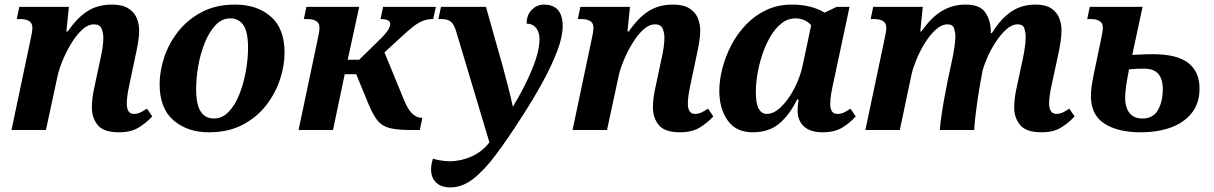

<svg xmlns="http://www.w3.org/2000/svg" viewBox="-20 -566 5284 836"><path d="M498 10Q431 10 405.5 -21.5Q380 -53 380 -97Q380 -135 389 -177L413 -290Q423 -334 426.5 -358Q430 -382 430 -403Q430 -422 422.5 -441Q415 -460 389 -460Q363 -460 337.5 -436.5Q312 -413 290 -376.5Q268 -340 252 -301Q236 -262 230 -232L180 0H30L112 -389Q121 -428 121 -445Q121 -466 106.5 -474.5Q92 -483 68 -483H53L64 -536H280L269 -429H275Q316 -489 361 -517.5Q406 -546 467 -546Q512 -546 538 -530Q564 -514 575 -488Q586 -462 586 -431Q586 -412 581.5 -383Q577 -354 569 -319L543 -196Q537 -168 534.5 -148.5Q532 -129 532 -114Q532 -94 539.5 -82Q547 -70 563 -70Q578 -70 590.5 -76Q603 -82 620 -93L643 -59Q617 -31 583.5 -10.5Q550 10 498 10Z M890 10Q796 10 735.5 -42Q675 -94 675 -200Q675 -256 695 -316.5Q715 -377 756 -429Q797 -481 858.5 -513.5Q920 -546 1004 -546Q1099 -546 1159 -494Q1219 -442 1219 -336Q1219 -280 1199 -219.5Q1179 -159 1138.5 -107Q1098 -55 1036 -22.5Q974 10 890 10ZM911 -50Q948 -50 976 -79.5Q1004 -109 1022.5 -156Q1041 -203 1050.5 -256Q1060 -309 1060 -357Q1060 -428 1039.5 -457Q1019 -486 983 -486Q946 -486 918.5 -456.5Q891 -427 872 -380.5Q853 -334 843.5 -280.5Q834 -227 834 -179Q834 -109 854.5 -79.5Q875 -50 911 -50Z M1280 0 1362 -389Q1371 -428 1371 -445Q1371 -466 1356.5 -474.5Q1342 -483 1318 -483H1303L1314 -536H1544L1494 -306H1544L1637 -397Q1663 -423 1671 -437.5Q1679 -452 1679 -462Q1679 -483 1637 -483L1648 -536H1878L1866 -483Q1843 -483 1823.5 -476Q1804 -469 1781.5 -452Q1759 -435 1725 -403L1654 -338L1741 -126Q1758 -86 1777 -69.5Q1796 -53 1816 -53H1819L1808 0H1767Q1707 0 1674.5 -9Q1642 -18 1623.5 -41.5Q1605 -65 1587 -107L1531 -243H1481L1430 0Z M1941 250Q1901 250 1879 229Q1857 208 1857 171Q1857 151 1865 125Q1903 136 1938 136Q1987 136 2033 115.5Q2079 95 2111 54L1966 -430Q1957 -460 1943 -471.5Q1929 -483 1903 -483H1889L1900 -536H2096L2169 -277Q2179 -240 2192 -190Q2205 -140 2213 -101Q2264 -185 2296.5 -263.5Q2329 -342 2329 -396Q2329 -426 2314 -444.5Q2299 -463 2273 -463Q2273 -501 2295.5 -523.5Q2318 -546 2348 -546Q2430 -546 2430 -452Q2430 -406 2406 -343Q2382 -280 2342 -207Q2302 -134 2252 -57Q2190 40 2138.5 108.5Q2087 177 2039.5 213.5Q1992 250 1941 250Z M2941 10Q2874 10 2848.5 -21.5Q2823 -53 2823 -97Q2823 -135 2832 -177L2856 -290Q2866 -334 2869.5 -358Q2873 -382 2873 -403Q2873 -422 2865.5 -441Q2858 -460 2832 -460Q2806 -460 2780.5 -436.5Q2755 -413 2733 -376.5Q2711 -340 2695 -301Q2679 -262 2673 -232L2623 0H2473L2555 -389Q2564 -428 2564 -445Q2564 -466 2549.5 -474.5Q2535 -483 2511 -483H2496L2507 -536H2723L2712 -429H2718Q2759 -489 2804 -517.5Q2849 -546 2910 -546Q2955 -546 2981 -530Q3007 -514 3018 -488Q3029 -462 3029 -431Q3029 -412 3024.5 -383Q3020 -354 3012 -319L2986 -196Q2980 -168 2977.5 -148.5Q2975 -129 2975 -114Q2975 -94 2982.5 -82Q2990 -70 3006 -70Q3021 -70 3033.5 -76Q3046 -82 3063 -93L3086 -59Q3060 -31 3026.5 -10.5Q2993 10 2941 10Z M3257 10Q3185 10 3148.5 -41.5Q3112 -93 3112 -170Q3112 -217 3125.5 -269Q3139 -321 3164.5 -370Q3190 -419 3228.5 -459Q3267 -499 3317 -522.5Q3367 -546 3428 -546Q3472 -546 3508.5 -536.5Q3545 -527 3570 -511L3623 -536H3679L3611 -217Q3604 -186 3599.5 -160.5Q3595 -135 3595 -113Q3595 -70 3626 -70Q3642 -70 3654.5 -76Q3667 -82 3683 -93L3706 -59Q3681 -31 3647.5 -10.5Q3614 10 3562 10Q3508 10 3480.5 -15.5Q3453 -41 3453 -84Q3453 -97 3454 -107Q3455 -117 3457 -133H3451Q3418 -66 3373 -28Q3328 10 3257 10ZM3319 -70Q3350 -70 3382 -101.5Q3414 -133 3439.5 -182.5Q3465 -232 3476 -286L3512 -456Q3497 -473 3479 -479.5Q3461 -486 3445 -486Q3410 -486 3382.5 -464Q3355 -442 3334 -406Q3313 -370 3299 -327.5Q3285 -285 3278 -243Q3271 -201 3271 -168Q3271 -113 3284 -91.5Q3297 -70 3319 -70Z M4515 10Q4448 10 4422 -21.5Q4396 -53 4396 -97Q4396 -134 4405 -177L4430 -294Q4435 -314 4440.5 -347.5Q4446 -381 4446 -405Q4446 -423 4440.5 -441.5Q4435 -460 4411 -460Q4386 -460 4361.5 -438Q4337 -416 4315.5 -383Q4294 -350 4279 -315.5Q4264 -281 4258 -257L4247 -197Q4243 -176 4237.5 -139Q4232 -102 4227.5 -63.5Q4223 -25 4222 0H4072Q4074 -27 4080 -67.5Q4086 -108 4094 -150.5Q4102 -193 4108 -223L4123 -293Q4131 -328 4135.5 -359.5Q4140 -391 4140 -405Q4140 -423 4134.5 -441.5Q4129 -460 4106 -460Q4080 -460 4054.5 -437Q4029 -414 4007 -378.5Q3985 -343 3970 -306Q3955 -269 3949 -242L3898 0H3748L3830 -389Q3839 -428 3839 -445Q3839 -466 3824.5 -474.5Q3810 -483 3786 -483H3771L3782 -536H3998L3987 -429H3992Q4036 -492 4082.5 -519Q4129 -546 4184 -546Q4245 -546 4268.5 -514Q4292 -482 4294 -435V-422H4299Q4337 -484 4382.5 -515Q4428 -546 4489 -546Q4532 -546 4556.5 -530Q4581 -514 4591.5 -488.5Q4602 -463 4602 -434Q4602 -409 4597 -378Q4592 -347 4586 -321L4559 -196Q4553 -169 4550.5 -149Q4548 -129 4548 -114Q4548 -94 4556 -82Q4564 -70 4580 -70Q4594 -70 4607 -76Q4620 -82 4636 -93L4659 -59Q4633 -31 4600 -10.5Q4567 10 4515 10Z M4947 10Q4847 10 4788.5 -28Q4730 -66 4730 -148Q4730 -169 4733.5 -192.5Q4737 -216 4742 -241L4773 -389Q4777 -407 4779.5 -422.5Q4782 -438 4782 -445Q4782 -466 4767.5 -474.5Q4753 -483 4729 -483H4714L4725 -536H4955L4910 -327Q4944 -329 4966 -329.5Q4988 -330 5000 -330Q5106 -330 5154.5 -291.5Q5203 -253 5203 -181Q5203 -117 5169.5 -74.5Q5136 -32 5078.5 -11Q5021 10 4947 10ZM4954 -50Q5001 -50 5022 -87Q5043 -124 5043 -178Q5043 -267 4963 -267Q4944 -267 4929.5 -266.5Q4915 -266 4896 -264Q4888 -224 4883.5 -192.5Q4879 -161 4879 -141Q4879 -98 4898 -74Q4917 -50 4954 -50Z"/></svg>

Font: Noto Serif
Style: Bold Italic
Weight: 700
Italic angle: -12°
Designer: Monotype Design Team
Foundry: Monotype Imaging Inc.
Version: Version 2.013